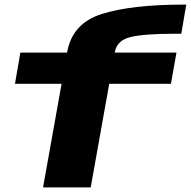

<svg xmlns="http://www.w3.org/2000/svg" viewBox="-20 -814 829 834"><path d="M167 0H374L454.5 -450H722.5L746.5 -585.5H477.5L478.5 -586.5Q487.5 -639 547.2 -653.2Q607 -667.5 743 -667.5H767.5L789 -794H778.5Q552.5 -794 423 -753.5Q293.5 -713 271.5 -586.5L270.5 -585.5H68.5L45 -450H247.5Z"/></svg>

Font: Anybody ExtraExpanded
Style: Bold Italic
Weight: 700
Width: 8
Italic angle: -10°
Version: Version 1.113;gftools[0.9.25]